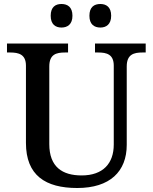

<svg xmlns="http://www.w3.org/2000/svg" viewBox="-20 -932 765 962"><path d="M483 -794C512 -794 537 -810 537 -853C537 -897 512 -912 483 -912C452 -912 428 -897 428 -853C428 -810 452 -794 483 -794ZM288 -794C318 -794 343 -810 343 -853C343 -897 318 -912 288 -912C258 -912 234 -897 234 -853C234 -810 258 -794 288 -794ZM367 10C531 10 615 -73 615 -206V-599C615 -660 651 -669 694 -669H710V-714H456V-669H472C514 -669 550 -660 550 -603V-208C550 -114 497 -53 389 -53C293 -53 227 -95 227 -210V-599C227 -660 262 -669 306 -669H321V-714H15V-669H31C73 -669 110 -660 110 -603V-216C110 -53 208 10 367 10Z"/></svg>

Font: Noto Serif Malayalam Medium
Style: Regular
Weight: 500
Designer: Indian type Foundry, Jelle Bosma, Monotype Design Team
Foundry: Monotype Imaging Inc.
Version: Version 2.104